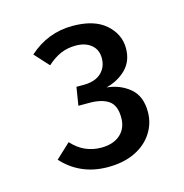

<svg xmlns="http://www.w3.org/2000/svg" viewBox="-74 -815 547 571"><g transform="rotate(-15 200.0 -529.5)"><path d="M197 -746Q264 -746 299 -715Q334 -684 334 -641Q334 -602 310 -577.5Q286 -553 248 -543Q289 -539 318.5 -514.5Q348 -490 348 -441Q348 -406 329 -376.5Q310 -347 275 -330Q240 -313 191 -313Q148 -313 113 -328.5Q78 -344 52 -373L97 -415Q117 -393 139.5 -383.5Q162 -374 187 -374Q224 -374 245.5 -393Q267 -412 267 -445Q267 -483 246 -497.5Q225 -512 187 -512H153L162 -568H185Q206 -568 222 -575Q238 -582 247.5 -596.5Q257 -611 257 -631Q257 -657 239 -672Q221 -687 191 -687Q166 -687 145 -678Q124 -669 103 -650L63 -694Q92 -720 125.5 -733Q159 -746 197 -746Z"/></g></svg>

Font: Fira Sans Variable
Style: Regular
Weight: 400
Designer: Carrois Corporate & Edenspiekermann AG
Foundry: Carrois Corporate GbR & Edenspiekermann AG
Version: Version 4.202